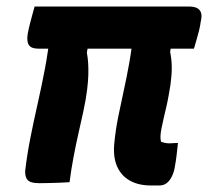

<svg xmlns="http://www.w3.org/2000/svg" viewBox="-20 -558 640 588"><path d="M86 -538H558Q574 -538 583 -533.5Q592 -529 595.5 -519.5Q599 -510 595 -493Q593 -478 589.5 -464Q586 -450 582 -436.5Q578 -423 574 -409H97Q76 -409 68.5 -420Q61 -431 65 -455Q68 -471 71.5 -484.5Q75 -498 78.5 -511Q82 -524 86 -538ZM134 -462H258L246 -397Q249 -381 250 -364.5Q251 -348 250.5 -329Q250 -310 247 -285Q243 -252 235.5 -218Q228 -184 220 -148.5Q212 -113 205 -76Q198 -39 193 0Q179 1 163.5 1.5Q148 2 132.5 2.5Q117 3 100 3Q86 3 76 0Q66 -3 61.5 -11Q57 -19 57 -34Q63 -85 73 -135.5Q83 -186 95 -239Q107 -292 117.5 -347Q128 -402 134 -462ZM525 -120Q523 -102 521 -84Q519 -66 515 -45Q513 -32 507 -19Q501 -6 491.5 2Q482 10 468 10H442Q404 10 377.5 -5Q351 -20 338.5 -48.5Q326 -77 330 -119Q334 -160 342 -200Q350 -240 359 -280.5Q368 -321 376 -366Q384 -411 389 -462H512L501 -399Q506 -375 506 -351Q506 -327 502 -298Q499 -280 496 -263Q493 -246 489 -229Q485 -212 481 -195Q477 -178 474 -162Q472 -151 471.5 -142Q471 -133 473 -124Q478 -122 485 -120.5Q492 -119 498 -119Q504 -119 509 -119.5Q514 -120 518 -120Z"/></svg>

Font: Rec Mono Semicasual
Style: Bold Italic
Weight: 700
Italic angle: -10°
Version: Version 1.085; ttfautohint (v1.8.4.7-5d5b)